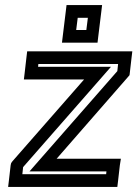

<svg xmlns="http://www.w3.org/2000/svg" viewBox="-20 -711 541 756"><path d="M445 0 452 -61 456 -86H431H203L484 -408L490 -415L491 -423L498 -484L501 -509H476H112H87L84 -484L77 -423L74 -398H99H311L29 -76L24 -69L22 -61L15 0L12 25H37H417H442L445 0ZM398 -25H68L71 -53L382 -408L417 -448H367H130L131 -459H445L442 -431L131 -76L96 -36H146H399L398 -25ZM367 -568 379 -666 382 -691H357H267H242L239 -666L227 -568L224 -543H249H339H364L367 -568ZM320 -593H280L286 -641H326L320 -593Z"/></svg>

Font: Gamestation Text Outline
Style: Italic
Weight: 400
Designer: Jonas Hecksher
Foundry: Jonas Hecksher, Playtypeª, e-types AS
Version: Version 1.003